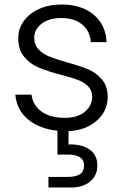

<svg xmlns="http://www.w3.org/2000/svg" viewBox="-20 -574 550 852"><path d="M458 -145Q458 -82 410 -39Q362 4 284 8V67Q343 65 377.5 89.5Q412 114 412 160Q412 205 380 231.5Q348 258 295 258H195V211H281Q318 211 335.5 198.5Q353 186 353 160Q353 112 281 112H235V6Q155 -2 104.5 -44Q54 -86 48 -154H120Q125 -108 163.5 -79.5Q202 -51 267 -51Q324 -51 356.5 -78Q389 -105 389 -145Q389 -173 371 -191Q353 -209 325.5 -219.5Q298 -230 251 -242Q190 -258 152 -274Q114 -290 87.5 -321.5Q61 -353 61 -406Q61 -446 85 -480Q109 -514 153 -534Q197 -554 253 -554Q341 -554 395 -509.5Q449 -465 453 -387H383Q380 -435 345.5 -464.5Q311 -494 251 -494Q198 -494 165 -469Q132 -444 132 -407Q132 -375 151.5 -354.5Q171 -334 200 -322.5Q229 -311 278 -297Q337 -281 372 -266Q407 -251 432 -222Q457 -193 458 -145Z"/></svg>

Font: A Bank Premium Light
Style: Regular
Weight: 300
Designer: Ninad Kale (Devanagari), Jonny Pinhorn (Latin), Htun Naung (Myanmar)
Foundry: Indian Type Foundry
Version: 4.004